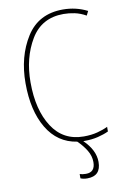

<svg xmlns="http://www.w3.org/2000/svg" viewBox="-101 -783 699 1058"><g transform="rotate(-10 248.5 -254.0)"><path d="M300 216Q376 216 376 137Q376 71 313 10Q316 10 321 10Q362 10 396.5 1.5Q431 -7 456 -19V-45Q432 -33 398 -24Q364 -15 321 -15Q206 -15 144.5 -110Q83 -205 83 -359Q83 -496 143.5 -597.5Q204 -699 327 -699Q357 -699 388.5 -692.5Q420 -686 452 -668L464 -692Q401 -724 328 -724Q191 -724 123 -616Q55 -508 55 -359Q55 -205 113.5 -107Q172 -9 280 7Q310 36 329 67.5Q348 99 348 133Q348 190 297 190Q276 190 262 185V209Q278 216 300 216Z"/></g></svg>

Font: Noto Sans Display SemiCondensed Thin
Style: Regular
Weight: 250
Width: 4
Designer: Monotype Design team
Foundry: Monotype Imaging Inc.
Version: 1.000